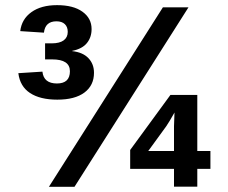

<svg xmlns="http://www.w3.org/2000/svg" viewBox="-20 -716 874 736"><path d="M265.6 0H167.5L604.5 -688H702.6ZM736.3 -68.8V-0.5H647V-68.8H479V-141.1L633.3 -352.1H736.3V-137.2H786.6V-68.8ZM648.9 -284.7 643.6 -275.4Q630.9 -252.4 617.2 -231.9L548.3 -137.2H647V-231.9ZM340.3 -437Q340.3 -388.7 303.7 -361.3Q267.1 -334 199.7 -334Q133.8 -334 95.2 -359.4Q56.6 -384.8 50.3 -435.5L142.6 -441.4Q147.5 -396 198.2 -396Q248 -396 248 -442.9Q248 -488.3 180.2 -488.3H152.8V-549.8H177.7Q208.5 -549.8 224.1 -561.3Q239.7 -572.8 239.7 -593.8Q239.7 -612.8 228.5 -623.5Q217.3 -634.3 196.3 -634.3Q153.3 -634.3 148.4 -590.8L57.6 -596.7Q63 -642.6 100.3 -669.4Q137.7 -696.3 198.7 -696.3Q261.2 -696.3 296.1 -671.1Q331.1 -646 331.1 -604.5Q331.1 -573.2 313.2 -551Q295.4 -528.8 256.8 -521V-520Q297.4 -515.6 318.8 -493.2Q340.3 -470.7 340.3 -437Z"/></svg>

Font: Arial
Style: Bold
Weight: 700
Designer: Steve Matteson
Foundry: Ascender Corporation
Version: Version 2.00.3